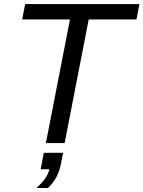

<svg xmlns="http://www.w3.org/2000/svg" viewBox="-20 -708 710 950"><path d="M418.9 -611.8 299.8 0H207L326.2 -611.8H89.8L104.5 -688H669.9L655.3 -611.8ZM282.2 99.6Q273.9 142.1 257.6 170.7Q241.2 199.2 217.3 222.2H160.2Q215.8 172.9 224.1 129.4H181.2L196.8 47.9H292Z"/></svg>

Font: Arimo
Style: Italic
Weight: 400
Italic angle: -12°
Designer: Steve Matteson
Foundry: Monotype Imaging Inc.
Version: Version 1.33